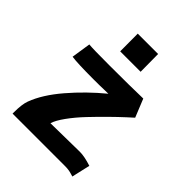

<svg xmlns="http://www.w3.org/2000/svg" viewBox="-203 -806 924 924"><g transform="rotate(45 259.0 -343.5)"><path d="M188.5 -698.2H327.1L328.1 -578.1H189ZM45.4 -397.9 60.5 -496.6Q87.4 -493.7 197.8 -493.7Q342.8 -493.7 428.2 -496.1L465.8 -403.3Q465.8 -403.3 434.6 -375Q403.8 -346.7 370.4 -313.7Q336.9 -280.8 298.3 -240.2Q259.8 -199.7 231.7 -160.6Q203.6 -121.6 196.3 -96.2L391.6 -99.1H394.5Q425.3 -99.1 473.6 -83.5L452.1 10.7Q448.7 9.8 440.7 7.3Q432.6 4.9 429.7 4.2Q426.8 3.4 420.2 2.2Q413.6 1 406.7 0.5Q399.9 0 390.6 0H34.7V-9.8Q34.7 -63 45.4 -92.3Q72.3 -165 141.4 -245.4Q210.4 -325.7 293 -393.6Q281.7 -393.6 265.4 -393.1Q249 -392.6 232.7 -392.3Q216.3 -392.1 194.3 -392.1Q82.5 -392.1 45.4 -397.9Z"/></g></svg>

Font: Fantasque Sans Mono
Style: Bold
Weight: 700
Monospace: yes
Designer: Jany Belluz
Version: Version 1.8.0 ; ttfautohint (v1.8.2)